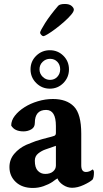

<svg xmlns="http://www.w3.org/2000/svg" viewBox="-20 -934 515 961"><path d="M144.5 6.8Q90.8 6.8 59.1 -22.9Q27.3 -52.7 27.3 -97.7Q27.3 -135.7 51.3 -164.1Q75.2 -192.4 111.3 -209Q125 -214.8 136.7 -219.2Q148.4 -223.6 158.2 -227.5Q195.3 -239.3 217.8 -244.6Q240.2 -250 251 -253.9Q259.8 -256.8 259.8 -268.6V-303.7Q259.8 -383.8 210.9 -383.8Q154.3 -383.8 154.3 -318.4Q154.3 -296.9 136.7 -286.6Q119.1 -276.4 97.7 -276.4Q52.7 -276.4 36.1 -305.7Q36.1 -331.1 54.2 -354.5Q72.3 -377.9 102.1 -397Q131.8 -416 169.4 -427.2Q207 -438.5 245.1 -438.5Q313.5 -438.5 350.1 -400.9Q386.7 -363.3 386.7 -264.6V-106.4Q386.7 -73.2 410.2 -73.2Q427.7 -73.2 443.4 -85.9Q450.2 -82 450.2 -71.3Q450.2 -45.9 443.4 -35.2Q429.7 -22.5 398.9 -8.3Q368.2 5.9 340.8 5.9Q317.4 5.9 295.9 -8.3Q274.4 -22.5 267.6 -41Q266.6 -41 256.8 -34.2Q247.1 -27.3 242.2 -23.4Q222.7 -10.7 197.3 -2Q171.9 6.8 144.5 6.8ZM206.1 -63.5Q231.4 -63.5 245.6 -75.7Q259.8 -87.9 259.8 -105.5V-204.1L209 -186.5Q188.5 -179.7 171.4 -166Q154.3 -152.3 154.3 -129.9Q154.3 -94.7 169.4 -79.1Q184.6 -63.5 206.1 -63.5ZM229.5 -490.2Q189.5 -490.2 161.1 -518.6Q132.8 -546.9 132.8 -586.9Q132.8 -627 161.1 -654.8Q189.5 -682.6 229.5 -682.6Q269.5 -682.6 297.4 -654.8Q325.2 -627 325.2 -586.9Q325.2 -546.9 297.4 -518.6Q269.5 -490.2 229.5 -490.2ZM230.5 -534.2Q252.9 -534.2 267.1 -549.8Q281.2 -565.4 281.2 -586.9Q281.2 -609.4 267.1 -624.5Q252.9 -639.6 230.5 -639.6Q209 -639.6 193.4 -624.5Q177.7 -609.4 177.7 -586.9Q177.7 -565.4 193.4 -549.8Q209 -534.2 230.5 -534.2ZM197.3 -752.9Q192.4 -752.9 186.5 -759.3Q180.7 -765.6 180.7 -770.5Q180.7 -778.3 205.1 -817.4Q229.5 -856.4 271.5 -905.3Q280.3 -914.1 304.7 -914.1Q327.1 -914.1 338.4 -904.3Q349.6 -894.5 349.6 -885.7Q349.6 -876 335.9 -859.9Q322.3 -843.8 301.3 -825.2Q280.3 -806.6 258.3 -790Q236.3 -773.4 219.2 -763.2Q202.1 -752.9 197.3 -752.9Z"/></svg>

Font: Crimson Text Bold
Style: Bold
Weight: 700
Designer: Sebastian Kosch
Foundry: Sebastian Kosch
Version: Version 1.10 July 1, 2025